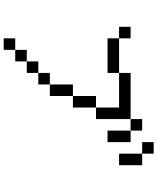

<svg xmlns="http://www.w3.org/2000/svg" viewBox="74 -926 852 1040"><g transform="rotate(90 500.0 -406.0)"><path d="M250 -62.5H187.5V0H250ZM250 -62.5H312.5V-125H250ZM312.5 -125H375V-187.5H312.5ZM375 -187.5H437.5V-250H375ZM437.5 -250H500Q500 -250 500 -375H437.5Q437.5 -375 437.5 -250ZM500 -375H562.5Q562.5 -375 562.5 -500H500Q500 -500 500 -375ZM562.5 -500H625V-687.5H375V-625H187.5V-562.5H375V-625H562.5Q562.5 -625 562.5 -500ZM187.5 -625V-687.5H125V-625ZM687.5 -687.5Q687.5 -687.5 687.5 -562.5H750Q750 -562.5 750 -687.5ZM625 -687.5H687.5V-750H625ZM812.5 -750Q812.5 -750 812.5 -625H875Q875 -625 875 -750ZM812.5 -750V-812.5H750V-750Z"/></g></svg>

Font: Unifont
Style: Regular
Weight: 500
Version: Version 13.0.05